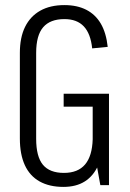

<svg xmlns="http://www.w3.org/2000/svg" viewBox="-20 -727 510 754"><path d="M229 7Q174 7 135.5 -14.5Q97 -36 77.5 -78.5Q58 -121 58 -183V-519Q58 -580 78.5 -621.5Q99 -663 138 -685Q177 -707 233 -707Q283 -707 319 -688.5Q355 -670 376 -634Q397 -598 403 -543L342 -537Q336 -595 309 -623.5Q282 -652 233 -652Q177 -652 149.5 -620Q122 -588 122 -519V-182Q122 -112 148.5 -80Q175 -48 231 -48Q286 -48 314 -81Q342 -114 344 -180H384Q384 -119 365.5 -77.5Q347 -36 313 -14.5Q279 7 229 7ZM344 -166V-344L365 -308H230V-359H408V0H374Z"/></svg>

Font: Pathway Extreme Condensed ExtraLight
Style: Regular
Weight: 250
Width: 3
Version: Version 1.001;gftools[0.9.26]